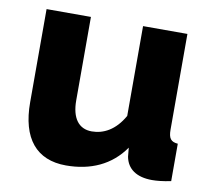

<svg xmlns="http://www.w3.org/2000/svg" viewBox="-65 -599 757 682"><g transform="rotate(10 313.5 -257.5)"><path d="M214 10C302 10 375 -22 423 -91L426 -59C434 -16 468 8 524 8C541 8 562 6 592 0V-135C567 -137 558 -148 558 -180V-525H398V-201C367 -146 325 -125 283 -125C236 -125 210 -160 210 -224V-525H50V-189C50 -59 107 10 214 10Z"/></g></svg>

Font: Raleway
Style: ExtraBold
Weight: 800
Designer: Matt McInerney, Pablo Impallari, Rodrigo Fuenzalida
Foundry: Matt McInerney, Pablo Impallari, Rodrigo Fuenzalida
Version: Version 3.000